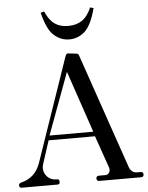

<svg xmlns="http://www.w3.org/2000/svg" viewBox="-81 -974 787 1023"><g transform="rotate(-5 313.0 -462.5)"><path d="M315 -765Q270 -765 233.5 -797Q197 -829 175 -920L194 -925Q214 -878 243 -857.5Q272 -837 315 -837Q359 -837 389 -857Q419 -877 440 -925L458 -920Q434 -829 398 -797Q362 -765 315 -765ZM-6 0Q-20 0 -20 -14Q-20 -24 -6 -28Q69 -46 96 -123L288 -681Q294 -694 304 -691L348 -686Q358 -683 359 -675L571 -59Q583 -28 613 -28H632Q646 -28 646 -14Q646 0 632 0H409Q394 0 394 -14Q394 -28 409 -28H443Q454 -28 461 -36Q468 -44 468 -55Q468 -61 467 -64L406 -239H158L119 -119Q114 -104 114 -94Q114 -67 133 -47.5Q152 -28 181 -28H186Q197 -28 197 -14Q197 0 186 0ZM165 -264H399L287 -594Z"/></g></svg>

Font: HK Venetian
Style: Regular
Weight: 400
Designer: Alfredo Marco Pradil
Foundry: Alfredo Marco Pradil
Version: Version 1.000;PS 001.000;hotconv 1.0.88;makeotf.lib2.5.64775